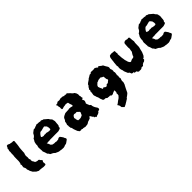

<svg xmlns="http://www.w3.org/2000/svg" viewBox="127 -1557 2735 2735"><g transform="rotate(-45 1494.5 -189.5)"><path d="M309 -81Q309 -72 301 -66Q293 -58 297 -47Q299 -40 299 -32Q299 -24 299 -16Q298 -14 296.5 -11.5Q295 -9 293 -7Q289 -5 288 -5Q280 -4 272 -3.5Q264 -3 256 -3Q251 -3 251 -3Q237 -7 223.5 -7.5Q210 -8 197 -10Q189 -12 182 -12Q175 -12 168 -10Q158 -15 148.5 -20.5Q139 -26 128 -31Q121 -42 110.5 -49.5Q100 -57 92 -68Q90 -73 87.5 -78Q85 -83 82 -87Q72 -102 69 -120Q69 -127 64 -132Q56 -147 60 -160Q61 -162 60.5 -164.5Q60 -167 61 -168Q57 -173 55 -176Q53 -179 51 -182Q51 -189 52 -192L44 -202Q46 -213 47.5 -224.5Q49 -236 51 -246L44 -256Q44 -260 47 -262.5Q50 -265 52 -269Q56 -280 57 -290Q60 -302 60 -313Q58 -335 60 -356Q62 -377 61 -399Q66 -421 65 -443Q64 -465 68 -486Q68 -491 68 -491Q65 -503 68 -514Q71 -525 75 -534Q74 -536 74 -539Q74 -542 72 -544Q74 -551 78 -555.5Q82 -560 85 -564Q87 -568 88.5 -572.5Q90 -577 91 -581L98 -588Q107 -590 117 -589Q120 -588 123.5 -586Q127 -584 131 -582Q138 -578 144.5 -575.5Q151 -573 159 -574Q170 -570 180.5 -569Q191 -568 201 -569H205Q205 -569 205.5 -568.5Q206 -568 207 -568Q212 -567 216 -563Q220 -559 218 -554Q216 -539 215.5 -524Q215 -509 213 -494Q211 -480 209 -465.5Q207 -451 204 -437Q203 -415 200.5 -393.5Q198 -372 198 -351Q198 -348 198.5 -346Q199 -344 199 -342Q194 -332 191.5 -322Q189 -312 186 -301Q184 -293 186 -284Q189 -272 188.5 -260Q188 -248 186 -235V-229Q188 -225 190.5 -220Q193 -215 195 -210Q194 -207 193 -203.5Q192 -200 191 -197Q193 -192 193.5 -186Q194 -180 195 -175Q199 -170 203 -165.5Q207 -161 208 -155Q208 -153 210 -150Q212 -147 213 -145Q215 -140 219.5 -137Q224 -134 228 -132Q235 -131 241 -129Q247 -127 254 -125Q258 -125 260.5 -125.5Q263 -126 266 -126Q268 -125 271.5 -124Q275 -123 278 -122Q279 -121 280 -119.5Q281 -118 282 -117Q284 -109 293 -100Q298 -96 302.5 -91.5Q307 -87 309 -81Z M828 -353Q827 -343 826.5 -332.5Q826 -322 824 -312Q823 -302 823 -290.5Q823 -279 819 -267Q817 -264 814 -260.5Q811 -257 808 -252Q808 -248 808.5 -245Q809 -242 810 -238Q808 -233 804 -229.5Q800 -226 796 -224Q786 -221 777.5 -218Q769 -215 760 -213Q746 -211 731 -212.5Q716 -214 701 -213Q688 -213 673.5 -212.5Q659 -212 644 -212H588Q584 -209 579.5 -210Q575 -211 571 -209Q567 -211 562 -209.5Q557 -208 552 -210Q548 -209 544.5 -208.5Q541 -208 536 -207Q532 -208 529 -209.5Q526 -211 522 -208Q524 -205 526.5 -201.5Q529 -198 530 -193Q533 -189 535 -185Q537 -181 539 -176Q541 -172 542 -167.5Q543 -163 544 -159Q549 -154 555 -149Q561 -144 567 -139Q572 -138 577.5 -137Q583 -136 588 -135Q594 -134 600 -133Q606 -132 613 -133Q620 -135 626 -132.5Q632 -130 639 -129Q648 -130 657.5 -131Q667 -132 676 -133Q680 -136 684.5 -138.5Q689 -141 693 -144Q706 -147 719 -143Q722 -138 726.5 -133Q731 -128 735 -122Q741 -113 747 -104.5Q753 -96 755 -85Q757 -80 761 -75Q765 -70 767 -66Q768 -61 766.5 -57Q765 -53 764 -48Q760 -44 754 -41Q753 -41 752 -39Q751 -37 749 -36Q743 -32 737 -28Q731 -24 726 -20Q712 -8 697 -8Q691 -8 688 -7Q683 -6 678 -3Q673 0 667 2Q662 2 657 3.5Q652 5 647 6Q644 6 640 5.5Q636 5 632 5Q623 6 614 4Q605 2 596 2Q593 1 590 0Q587 -1 584 -1Q567 0 552 -6.5Q537 -13 522 -20Q510 -23 505 -31Q498 -39 489.5 -44.5Q481 -50 471 -54Q465 -56 459 -59.5Q453 -63 446 -67Q445 -71 443 -75Q441 -79 439 -83Q437 -86 433.5 -89Q430 -92 427 -95Q424 -98 422 -102Q417 -119 412 -135.5Q407 -152 399 -168Q400 -175 400.5 -182.5Q401 -190 399 -199Q398 -201 398 -204Q398 -207 398 -209Q398 -214 398.5 -217.5Q399 -221 398 -224Q397 -232 396 -240Q395 -248 397 -255Q399 -263 401 -271Q403 -279 406 -288Q405 -290 405 -294Q405 -298 404 -302Q406 -313 408 -324Q410 -335 413 -345Q416 -351 419.5 -356.5Q423 -362 427 -368Q434 -380 438 -391Q450 -397 452.5 -398.5Q455 -400 457 -403Q459 -406 470 -415Q469 -418 475 -424Q481 -430 479 -434Q488 -451 505 -461Q511 -465 516.5 -469.5Q522 -474 526 -478Q531 -481 535.5 -480.5Q540 -480 544 -480Q547 -481 550.5 -481.5Q554 -482 558 -483Q560 -484 563 -485Q566 -486 568 -488Q570 -489 572 -490Q574 -491 576 -491Q585 -492 593 -496Q601 -500 608 -504Q623 -498 639 -500Q649 -501 658.5 -499Q668 -497 676 -494L690 -498Q698 -497 705 -493Q712 -489 719 -485H728Q729 -484 730 -483.5Q731 -483 732 -482Q743 -472 753 -463.5Q763 -455 774 -446Q789 -436 793 -422Q797 -416 800 -413Q812 -403 821 -386Q821 -384 821.5 -380.5Q822 -377 822 -374Q821 -369 824 -364Q827 -359 828 -353ZM701 -320V-345Q701 -350 700 -351Q699 -354 697.5 -357Q696 -360 695 -361V-378L692 -381Q688 -381 682 -383Q680 -392 677 -397Q674 -401 669 -402Q664 -403 658 -405Q645 -401 630 -398Q615 -395 601 -390Q594 -389 588 -389Q582 -389 576 -388Q566 -384 558.5 -375.5Q551 -367 544 -359Q540 -354 537 -348Q534 -342 530 -337Q529 -336 529 -331Q532 -323 538 -321Q544 -320 550 -318Q556 -316 563 -314Q566 -315 568.5 -315Q571 -315 574 -316Q586 -321 594 -317Q602 -316 608.5 -317Q615 -318 622 -319Q628 -316 634.5 -315Q641 -314 647 -312Q660 -308 672 -308Q684 -308 696 -311Q701 -316 701 -320Z M1395 -49Q1398 -42 1397 -36Q1396 -30 1393 -24Q1392 -23 1389 -21.5Q1386 -20 1384 -18Q1380 -17 1377 -17Q1374 -17 1370 -15Q1355 -12 1352 1Q1351 3 1348 6Q1341 7 1338 8.5Q1335 10 1326 15Q1319 15 1312 17Q1305 19 1299 25Q1297 25 1296 25.5Q1295 26 1293 26Q1289 28 1284 24.5Q1279 21 1279 16V10Q1275 8 1269.5 10Q1264 12 1261 6V-9Q1258 -11 1255.5 -12.5Q1253 -14 1250 -15Q1246 -23 1241 -32Q1236 -41 1231 -48Q1227 -51 1224 -50Q1221 -49 1219 -47Q1217 -45 1216 -42.5Q1215 -40 1213 -38Q1211 -36 1210 -33Q1209 -30 1207 -28Q1194 -22 1181 -17.5Q1168 -13 1156 -10Q1149 -5 1142 -1Q1135 3 1129 7Q1123 8 1117 10Q1111 12 1106 13Q1100 10 1094.5 11.5Q1089 13 1081 15Q1072 13 1062 10.5Q1052 8 1041 6Q1038 7 1035 7Q1032 7 1030 8Q1026 6 1023.5 4Q1021 2 1017 1Q1012 -1 1008 1Q1004 3 999 5Q994 3 988 2.5Q982 2 976 1Q971 -4 967.5 -8Q964 -12 963 -18Q961 -20 959 -21.5Q957 -23 956 -24Q952 -38 947 -48Q933 -78 928 -114Q926 -116 924 -118.5Q922 -121 919 -124Q918 -133 917 -141.5Q916 -150 914 -160Q916 -166 916 -171Q914 -181 912 -189Q916 -201 920.5 -213Q925 -225 923 -238Q925 -242 928 -245.5Q931 -249 933 -252Q942 -262 946 -275Q949 -286 956.5 -294Q964 -302 973 -307Q984 -312 994.5 -317.5Q1005 -323 1015 -327Q1017 -327 1020.5 -326.5Q1024 -326 1026 -327Q1044 -330 1057 -329Q1063 -328 1069 -329Q1075 -330 1080 -330L1101 -334Q1107 -333 1113 -331Q1119 -329 1125 -332Q1127 -332 1128.5 -331.5Q1130 -331 1131 -331Q1136 -329 1140 -326.5Q1144 -324 1149 -324Q1160 -322 1163 -328Q1162 -345 1160.5 -350Q1159 -355 1154 -366Q1151 -372 1150 -378.5Q1149 -385 1148 -391Q1147 -395 1146.5 -398.5Q1146 -402 1142 -406Q1129 -410 1110 -412H1104Q1095 -408 1085 -408Q1075 -408 1064 -406Q1057 -405 1049.5 -402Q1042 -399 1034 -397Q1026 -393 1018 -401Q1015 -410 1015.5 -419.5Q1016 -429 1017 -439Q1015 -446 1012 -455.5Q1009 -465 1009 -478L1010 -485Q1009 -487 1006.5 -489Q1004 -491 1002 -492Q999 -495 1001 -498Q1001 -501 1004 -501Q1012 -503 1019 -504Q1026 -505 1033 -506L1045 -518Q1047 -519 1050 -519Q1073 -515 1083.5 -516Q1094 -517 1116 -524Q1127 -523 1137.5 -521Q1148 -519 1159 -520Q1162 -517 1165.5 -514.5Q1169 -512 1173 -509Q1178 -511 1183 -512.5Q1188 -514 1192 -515Q1198 -511 1205 -507Q1210 -506 1213.5 -509Q1217 -512 1221 -512Q1230 -511 1235.5 -503.5Q1241 -496 1248 -491Q1254 -487 1259.5 -481Q1265 -475 1271 -470Q1273 -467 1275 -464Q1277 -461 1278 -458Q1283 -454 1287 -451.5Q1291 -449 1294 -445Q1299 -441 1304.5 -439Q1310 -437 1313 -432Q1315 -427 1317 -421.5Q1319 -416 1324 -412Q1327 -402 1330 -391.5Q1333 -381 1331 -370Q1331 -365 1330 -361Q1332 -356 1333 -350Q1334 -344 1336 -339V-334Q1336 -331 1335.5 -327.5Q1335 -324 1336 -322Q1338 -316 1341 -313Q1341 -307 1336 -302Q1334 -301 1331 -300Q1328 -299 1326 -297Q1314 -290 1323 -279Q1324 -278 1326.5 -275.5Q1329 -273 1330 -270Q1331 -266 1331 -261.5Q1331 -257 1332 -252Q1328 -233 1317 -216Q1320 -202 1326.5 -189Q1333 -176 1338 -162Q1343 -159 1346 -156Q1349 -153 1353 -151Q1354 -148 1354.5 -147Q1355 -146 1355 -144Q1355 -134 1357.5 -124Q1360 -114 1364 -105Q1368 -96 1372 -88Q1376 -80 1382 -72Q1387 -68 1390 -61Q1393 -54 1395 -49ZM1176 -184Q1170 -199 1161 -204Q1150 -209 1147 -217Q1146 -221 1143 -222Q1140 -223 1137 -224Q1133 -224 1127.5 -223.5Q1122 -223 1117 -222Q1111 -222 1105.5 -224Q1100 -226 1095 -227Q1086 -227 1078 -222Q1074 -219 1071 -216.5Q1068 -214 1065 -210L1052 -186Q1054 -180 1057 -175.5Q1060 -171 1057 -163Q1059 -154 1061.5 -144.5Q1064 -135 1069 -126Q1071 -124 1072 -124Q1083 -122 1094 -122Q1105 -122 1115 -123Q1119 -123 1121 -124Q1132 -130 1148 -135Q1154 -136 1159 -144Q1163 -153 1167 -163.5Q1171 -174 1176 -184ZM964 -20Q964 -20 963.5 -20Q963 -20 963 -18Q965 -20 964 -20Z M1924 -237Q1923 -236 1923.5 -234.5Q1924 -233 1923 -231Q1920 -221 1921 -212Q1921 -201 1915 -189Q1917 -185 1918.5 -180.5Q1920 -176 1921 -171Q1919 -160 1916.5 -148Q1914 -136 1921 -125Q1920 -119 1918 -113Q1916 -107 1914 -102Q1913 -97 1911.5 -92Q1910 -87 1908 -79Q1908 -81 1907.5 -80Q1907 -79 1908 -77Q1912 -61 1908 -46Q1904 -31 1898 -16Q1897 -15 1896 -12.5Q1895 -10 1893 -8Q1882 11 1872.5 31Q1863 51 1853 71Q1852 75 1849 80Q1846 85 1844 90Q1840 96 1837 99Q1830 105 1822 111.5Q1814 118 1806 124Q1796 128 1789 135Q1782 142 1776 152Q1769 154 1763 158Q1757 160 1752 166Q1750 170 1745 170Q1740 171 1736.5 175Q1733 179 1728 181Q1719 184 1712 191Q1703 197 1693 200Q1688 201 1683 204.5Q1678 208 1674 210Q1672 209 1671 209Q1670 209 1670 209L1640 179Q1638 161 1636.5 152.5Q1635 144 1631.5 137.5Q1628 131 1619 120Q1620 118 1620 117Q1620 116 1621 115Q1624 113 1628 110Q1632 107 1636 106Q1644 101 1650 95.5Q1656 90 1663 85Q1669 80 1676 75.5Q1683 71 1690 67Q1697 62 1703.5 56.5Q1710 51 1715 44Q1718 40 1721 37Q1724 34 1727 31Q1728 27 1728 23.5Q1728 20 1729 17Q1733 7 1728 -6V-8L1735 -18Q1735 -17 1736.5 -23Q1738 -29 1738 -29Q1738 -38 1737.5 -43.5Q1737 -49 1737 -57Q1733 -62 1731.5 -62.5Q1730 -63 1728 -61Q1724 -57 1718 -55Q1712 -53 1706 -51Q1705 -51 1702 -49Q1699 -47 1697 -48L1684 -39Q1683 -39 1682.5 -38.5Q1682 -38 1681 -38H1656Q1653 -42 1649 -45Q1645 -48 1642 -52Q1635 -54 1631.5 -52.5Q1628 -51 1623 -51L1606 -54H1592Q1585 -59 1579 -63.5Q1573 -68 1566 -72Q1549 -71 1544 -71.5Q1539 -72 1527 -79Q1525 -82 1524 -85Q1523 -88 1521 -91Q1518 -97 1516.5 -103.5Q1515 -110 1512 -115Q1508 -119 1508 -126Q1509 -134 1506 -140.5Q1503 -147 1501 -154Q1500 -161 1496 -167Q1492 -173 1490 -179Q1491 -190 1484 -199Q1482 -213 1478 -225Q1483 -243 1483 -255Q1483 -263 1484.5 -269.5Q1486 -276 1487 -283Q1486 -285 1485 -287.5Q1484 -290 1482 -291H1483L1489 -297Q1492 -299 1494 -307Q1493 -311 1492 -314.5Q1491 -318 1490 -322Q1490 -327 1491 -328Q1501 -336 1503 -340Q1505 -344 1509 -357Q1510 -358 1512.5 -359Q1515 -360 1516 -361Q1516 -361 1522 -365Q1524 -370 1526.5 -375.5Q1529 -381 1531 -388Q1539 -396 1548.5 -403Q1558 -410 1568 -416Q1581 -424 1585 -427.5Q1589 -431 1600 -442Q1607 -445 1614.5 -448.5Q1622 -452 1629 -458Q1634 -461 1639 -464Q1644 -467 1648 -469Q1653 -468 1656.5 -468Q1660 -468 1663 -468Q1669 -469 1672 -473.5Q1675 -478 1679 -481Q1689 -484 1701 -482Q1706 -482 1711.5 -481.5Q1717 -481 1722 -481Q1733 -481 1743.5 -481.5Q1754 -482 1763 -485Q1771 -480 1777.5 -474.5Q1784 -469 1791 -467Q1793 -464 1795 -462Q1797 -460 1798 -458Q1802 -452 1806 -457Q1808 -459 1809 -460Q1810 -461 1812 -462Q1813 -463 1814.5 -464.5Q1816 -466 1817 -467Q1822 -463 1828 -458.5Q1834 -454 1839 -450Q1844 -446 1849.5 -441.5Q1855 -437 1860 -434Q1864 -430 1873 -428Q1875 -424 1877 -420Q1879 -416 1881 -412Q1886 -403 1890.5 -394Q1895 -385 1901 -377Q1912 -363 1915 -346Q1915 -339 1912.5 -332Q1910 -325 1912 -314Q1914 -309 1916.5 -302.5Q1919 -296 1921 -289Q1923 -279 1921.5 -270.5Q1920 -262 1918 -253Q1920 -249 1921 -245.5Q1922 -242 1924 -237ZM1781 -237Q1776 -244 1773 -251Q1772 -256 1770.5 -261Q1769 -266 1769 -270Q1768 -275 1768 -280.5Q1768 -286 1767 -291Q1766 -296 1766 -301.5Q1766 -307 1761 -311Q1758 -313 1753.5 -314Q1749 -315 1744 -317Q1740 -321 1735.5 -324.5Q1731 -328 1727 -330Q1723 -331 1720 -331Q1711 -330 1702.5 -328.5Q1694 -327 1685 -327Q1683 -327 1680 -326Q1677 -325 1675 -324Q1670 -319 1663.5 -317.5Q1657 -316 1651 -314Q1647 -313 1642 -310Q1637 -307 1635 -302Q1632 -296 1627.5 -293.5Q1623 -291 1619 -289Q1615 -285 1614.5 -281.5Q1614 -278 1613 -275Q1612 -271 1610 -268.5Q1608 -266 1606 -263Q1612 -244 1617 -231.5Q1622 -219 1629 -207Q1630 -203 1629.5 -200.5Q1629 -198 1631 -195Q1638 -194 1644 -195Q1650 -196 1655 -200Q1656 -201 1658 -200.5Q1660 -200 1661 -200Q1665 -196 1668 -192.5Q1671 -189 1674 -186Q1682 -183 1689 -181Q1696 -179 1703 -182Q1709 -186 1713 -192.5Q1717 -199 1724 -201Q1728 -201 1732.5 -200.5Q1737 -200 1742 -200Q1744 -202 1747.5 -204Q1751 -206 1753 -208Q1758 -213 1762.5 -217Q1767 -221 1773 -224Q1780 -229 1781 -237Z M2427 -368Q2429 -362 2428.5 -356Q2428 -350 2426 -345Q2424 -338 2423.5 -330.5Q2423 -323 2423 -315Q2423 -305 2422.5 -295.5Q2422 -286 2422 -276Q2422 -269 2422 -261Q2422 -253 2420 -244Q2416 -228 2411 -211Q2406 -194 2403 -176Q2402 -174 2401.5 -170.5Q2401 -167 2399 -163Q2390 -144 2381 -121Q2377 -116 2372.5 -110Q2368 -104 2363 -99Q2359 -96 2354.5 -94Q2350 -92 2346 -90Q2344 -90 2343 -86Q2345 -84 2346.5 -81Q2348 -78 2349 -76Q2341 -64 2325 -53Q2321 -52 2315.5 -50.5Q2310 -49 2304 -48Q2294 -42 2281 -32Q2280 -30 2278 -26.5Q2276 -23 2274 -21Q2267 -17 2260.5 -18Q2254 -19 2246 -20Q2243 -19 2240.5 -17.5Q2238 -16 2235 -14Q2233 -13 2230.5 -10.5Q2228 -8 2226 -7Q2214 -2 2202 -4Q2190 -6 2178 -3Q2173 -6 2167.5 -8Q2162 -10 2157 -12Q2157 -14 2157.5 -16Q2158 -18 2159 -21Q2157 -28 2150 -29Q2143 -31 2136.5 -33Q2130 -35 2123 -33Q2116 -33 2116 -43Q2114 -52 2109 -52H2105Q2098 -49 2091.5 -51.5Q2085 -54 2079 -59Q2075 -63 2074.5 -70Q2074 -77 2070 -84Q2067 -89 2060.5 -92.5Q2054 -96 2049 -100Q2043 -115 2037 -128.5Q2031 -142 2026 -155Q2023 -161 2023.5 -165.5Q2024 -170 2024 -177L2021 -182Q2021 -182 2019 -186Q2012 -206 2010 -226Q2008 -246 2014 -267Q2013 -270 2011.5 -273Q2010 -276 2008 -278Q2006 -283 2008.5 -288Q2011 -293 2011 -297Q2009 -311 2012 -320Q2014 -325 2013 -330Q2012 -335 2013 -339Q2016 -351 2017 -362.5Q2018 -374 2019 -385Q2020 -407 2025 -428Q2027 -436 2031 -442Q2035 -448 2039 -454Q2041 -456 2044 -457Q2047 -458 2050 -459Q2056 -460 2062.5 -461Q2069 -462 2078 -463Q2083 -462 2089.5 -461Q2096 -460 2103 -460Q2110 -459 2117 -458.5Q2124 -458 2132 -457Q2133 -454 2134 -452Q2135 -450 2136 -448Q2136 -441 2135.5 -434.5Q2135 -428 2135 -421Q2136 -418 2137.5 -415.5Q2139 -413 2140 -409Q2139 -405 2137.5 -400Q2136 -395 2134 -390Q2137 -374 2137 -356.5Q2137 -339 2139 -322Q2141 -311 2142 -300.5Q2143 -290 2146 -279Q2145 -272 2147 -265Q2149 -258 2151 -251Q2154 -244 2155.5 -237Q2157 -230 2159 -222Q2164 -206 2174 -193Q2180 -187 2183 -185Q2185 -184 2187.5 -184Q2190 -184 2192 -183Q2199 -183 2203 -187Q2207 -191 2212 -192Q2223 -197 2233 -200Q2238 -199 2243 -199H2250L2266 -209Q2271 -217 2273 -227Q2275 -237 2282 -244Q2287 -252 2291 -260Q2295 -268 2301 -273Q2303 -287 2304 -299Q2305 -311 2309 -323Q2310 -326 2309.5 -329.5Q2309 -333 2309 -336Q2308 -342 2307.5 -347.5Q2307 -353 2307 -355Q2308 -366 2308 -375Q2308 -384 2309 -392Q2310 -400 2310 -408.5Q2310 -417 2311 -424Q2313 -440 2325 -446Q2329 -448 2332 -449.5Q2335 -451 2339 -452Q2343 -453 2347 -453Q2351 -453 2357 -454Q2362 -453 2367.5 -451Q2373 -449 2379 -447Q2385 -446 2390.5 -447Q2396 -448 2402 -450Q2406 -449 2409 -448Q2412 -447 2416 -445Q2417 -444 2418 -442.5Q2419 -441 2419 -439Q2420 -434 2421 -428Q2422 -422 2422 -416Q2423 -404 2423.5 -392Q2424 -380 2427 -368Z M2946 -353Q2945 -343 2944.5 -332.5Q2944 -322 2942 -312Q2941 -302 2941 -290.5Q2941 -279 2937 -267Q2935 -264 2932 -260.5Q2929 -257 2926 -252Q2926 -248 2926.5 -245Q2927 -242 2928 -238Q2926 -233 2922 -229.5Q2918 -226 2914 -224Q2904 -221 2895.5 -218Q2887 -215 2878 -213Q2864 -211 2849 -212.5Q2834 -214 2819 -213Q2806 -213 2791.5 -212.5Q2777 -212 2762 -212H2706Q2702 -209 2697.5 -210Q2693 -211 2689 -209Q2685 -211 2680 -209.5Q2675 -208 2670 -210Q2666 -209 2662.5 -208.5Q2659 -208 2654 -207Q2650 -208 2647 -209.5Q2644 -211 2640 -208Q2642 -205 2644.5 -201.5Q2647 -198 2648 -193Q2651 -189 2653 -185Q2655 -181 2657 -176Q2659 -172 2660 -167.5Q2661 -163 2662 -159Q2667 -154 2673 -149Q2679 -144 2685 -139Q2690 -138 2695.5 -137Q2701 -136 2706 -135Q2712 -134 2718 -133Q2724 -132 2731 -133Q2738 -135 2744 -132.5Q2750 -130 2757 -129Q2766 -130 2775.5 -131Q2785 -132 2794 -133Q2798 -136 2802.5 -138.5Q2807 -141 2811 -144Q2824 -147 2837 -143Q2840 -138 2844.5 -133Q2849 -128 2853 -122Q2859 -113 2865 -104.5Q2871 -96 2873 -85Q2875 -80 2879 -75Q2883 -70 2885 -66Q2886 -61 2884.5 -57Q2883 -53 2882 -48Q2878 -44 2872 -41Q2871 -41 2870 -39Q2869 -37 2867 -36Q2861 -32 2855 -28Q2849 -24 2844 -20Q2830 -8 2815 -8Q2809 -8 2806 -7Q2801 -6 2796 -3Q2791 0 2785 2Q2780 2 2775 3.5Q2770 5 2765 6Q2762 6 2758 5.5Q2754 5 2750 5Q2741 6 2732 4Q2723 2 2714 2Q2711 1 2708 0Q2705 -1 2702 -1Q2685 0 2670 -6.5Q2655 -13 2640 -20Q2628 -23 2623 -31Q2616 -39 2607.5 -44.5Q2599 -50 2589 -54Q2583 -56 2577 -59.5Q2571 -63 2564 -67Q2563 -71 2561 -75Q2559 -79 2557 -83Q2555 -86 2551.5 -89Q2548 -92 2545 -95Q2542 -98 2540 -102Q2535 -119 2530 -135.5Q2525 -152 2517 -168Q2518 -175 2518.5 -182.5Q2519 -190 2517 -199Q2516 -201 2516 -204Q2516 -207 2516 -209Q2516 -214 2516.5 -217.5Q2517 -221 2516 -224Q2515 -232 2514 -240Q2513 -248 2515 -255Q2517 -263 2519 -271Q2521 -279 2524 -288Q2523 -290 2523 -294Q2523 -298 2522 -302Q2524 -313 2526 -324Q2528 -335 2531 -345Q2534 -351 2537.5 -356.5Q2541 -362 2545 -368Q2552 -380 2556 -391Q2568 -397 2570.5 -398.5Q2573 -400 2575 -403Q2577 -406 2588 -415Q2587 -418 2593 -424Q2599 -430 2597 -434Q2606 -451 2623 -461Q2629 -465 2634.5 -469.5Q2640 -474 2644 -478Q2649 -481 2653.5 -480.5Q2658 -480 2662 -480Q2665 -481 2668.5 -481.5Q2672 -482 2676 -483Q2678 -484 2681 -485Q2684 -486 2686 -488Q2688 -489 2690 -490Q2692 -491 2694 -491Q2703 -492 2711 -496Q2719 -500 2726 -504Q2741 -498 2757 -500Q2767 -501 2776.5 -499Q2786 -497 2794 -494L2808 -498Q2816 -497 2823 -493Q2830 -489 2837 -485H2846Q2847 -484 2848 -483.5Q2849 -483 2850 -482Q2861 -472 2871 -463.5Q2881 -455 2892 -446Q2907 -436 2911 -422Q2915 -416 2918 -413Q2930 -403 2939 -386Q2939 -384 2939.5 -380.5Q2940 -377 2940 -374Q2939 -369 2942 -364Q2945 -359 2946 -353ZM2819 -320V-345Q2819 -350 2818 -351Q2817 -354 2815.5 -357Q2814 -360 2813 -361V-378L2810 -381Q2806 -381 2800 -383Q2798 -392 2795 -397Q2792 -401 2787 -402Q2782 -403 2776 -405Q2763 -401 2748 -398Q2733 -395 2719 -390Q2712 -389 2706 -389Q2700 -389 2694 -388Q2684 -384 2676.5 -375.5Q2669 -367 2662 -359Q2658 -354 2655 -348Q2652 -342 2648 -337Q2647 -336 2647 -331Q2650 -323 2656 -321Q2662 -320 2668 -318Q2674 -316 2681 -314Q2684 -315 2686.5 -315Q2689 -315 2692 -316Q2704 -321 2712 -317Q2720 -316 2726.5 -317Q2733 -318 2740 -319Q2746 -316 2752.5 -315Q2759 -314 2765 -312Q2778 -308 2790 -308Q2802 -308 2814 -311Q2819 -316 2819 -320Z"/></g></svg>

Font: Darumadrop One
Style: Regular
Weight: 400
Version: Version 1.000